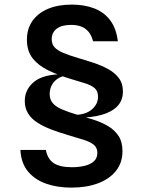

<svg xmlns="http://www.w3.org/2000/svg" viewBox="-20 -828 640 856"><path d="M298 8.5Q235.5 8.5 185.2 -9.2Q135 -27 104.5 -64Q74 -101 71 -159.5H184.5Q192 -119 219.5 -100.8Q247 -82.5 300.5 -82.5Q330.5 -82.5 356.5 -88.5Q382.5 -94.5 398.2 -108.5Q414 -122.5 414 -146.5Q414 -169 399 -181.8Q384 -194.5 355.8 -203.8Q327.5 -213 287.5 -224.5Q244.5 -237 208.5 -250.8Q172.5 -264.5 146 -281.8Q119.5 -299 105 -322.5Q90.5 -346 90.5 -378Q90.5 -429.5 132.2 -463.5Q174 -497.5 265.5 -497.5L288 -491.5Q262 -491.5 242.5 -480.5Q223 -469.5 212.2 -450.8Q201.5 -432 201.5 -409.5Q201.5 -384.5 215.2 -368.2Q229 -352 256.5 -340.2Q284 -328.5 324 -316.5Q359 -306.5 394.5 -295.2Q430 -284 459.8 -267Q489.5 -250 507.8 -223Q526 -196 526 -154Q526 -103 497.2 -66.5Q468.5 -30 417.2 -10.8Q366 8.5 298 8.5ZM331 -303.5 313 -316Q360.5 -316 388.8 -339.5Q417 -363 417 -397Q417 -422.5 401.5 -435.5Q386 -448.5 358.2 -457Q330.5 -465.5 294 -476.5Q239.5 -493 195.8 -514Q152 -535 126 -567.5Q100 -600 100 -651Q100 -699.5 124.5 -734.5Q149 -769.5 193.8 -788.5Q238.5 -807.5 300.5 -807.5Q354 -807.5 397.8 -791.5Q441.5 -775.5 469.8 -739.5Q498 -703.5 505.5 -644H395Q387.5 -672.5 373.2 -688.2Q359 -704 339.8 -710.5Q320.5 -717 297.5 -717Q254.5 -717 232.5 -699.8Q210.5 -682.5 210.5 -653Q210.5 -631.5 223 -617.5Q235.5 -603.5 262.2 -592.2Q289 -581 331 -568.5Q364 -559 398.5 -547.5Q433 -536 462.2 -520Q491.5 -504 509.8 -480Q528 -456 528 -420.5Q528 -379.5 502.5 -353.8Q477 -328 432.5 -315.8Q388 -303.5 331 -303.5Z"/></svg>

Font: Spline Sans Mono Medium
Style: Regular
Weight: 500
Monospace: yes
Version: Version 1.004